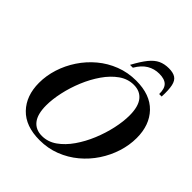

<svg xmlns="http://www.w3.org/2000/svg" viewBox="-250 -1106 1284 1284"><g transform="rotate(45 392.0 -464.0)"><path d="M783.5 -458Q783.5 -390 762 -322.5Q740.5 -255 700.8 -194.8Q661 -134.5 605.2 -88Q549.5 -41.5 481 -14.8Q412.5 12 333.5 12Q201 12 130.5 -61.5Q60 -135 60 -257Q60 -325 81.5 -392.5Q103 -460 143 -520.2Q183 -580.5 238.5 -627Q294 -673.5 362.8 -700.2Q431.5 -727 510 -727Q642.5 -727 713 -653.5Q783.5 -580 783.5 -458ZM200.5 -184.5Q200.5 -101 233 -60Q265.5 -19 325 -19Q381.5 -19 430 -53.2Q478.5 -87.5 517.8 -144Q557 -200.5 585 -268.2Q613 -336 628 -404.8Q643 -473.5 643 -530.5Q643 -614 610.5 -655Q578 -696 518.5 -696Q462 -696 413.5 -661.8Q365 -627.5 325.8 -571Q286.5 -514.5 258.5 -446.8Q230.5 -379 215.5 -310.2Q200.5 -241.5 200.5 -184.5ZM586 -869Q539.5 -869 500.8 -846Q462 -823 432.5 -772H405.5Q440.5 -837 470.2 -873.5Q500 -910 532 -925Q564 -940 606 -940Q646.5 -940 669.2 -925.2Q692 -910.5 700 -873.8Q708 -837 705 -772H681.5Q682.5 -823.5 659.5 -846.2Q636.5 -869 586 -869Z"/></g></svg>

Font: Newsreader 72pt SemiBold
Style: Italic
Weight: 600
Italic angle: -17°
Designer: Hugues Gentile
Foundry: Production Type
Version: Version 1.003; ttfautohint (v1.8.3)